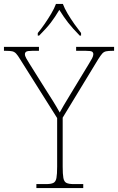

<svg xmlns="http://www.w3.org/2000/svg" viewBox="-31 -951 597 971"><path d="M153 0V-20H202Q227 -20 239 -26Q251 -32 254.5 -51Q258 -70 258 -108V-354L71 -651Q59 -671 50.5 -680Q42 -689 31 -691.5Q20 -694 -2 -694H-11V-714H166V-694H133Q108 -694 101.5 -689.5Q95 -685 95 -677Q95 -668 101.5 -656.5Q108 -645 118 -629L197 -503Q217 -472 236 -441.5Q255 -411 271 -382Q279 -397 292.5 -420Q306 -443 325 -474L419 -629Q429 -645 435 -656.5Q441 -668 441 -677Q441 -685 435 -689.5Q429 -694 403 -694H354V-714H546V-694H538Q517 -694 505.5 -691.5Q494 -689 486 -680Q478 -671 466 -652L286 -356V-108Q286 -70 289.5 -51Q293 -32 305 -26Q317 -20 342 -20H390V0ZM160 -784Q176 -803 194 -829Q212 -855 228 -882Q244 -909 252 -931H287Q295 -909 311 -882Q327 -855 345.5 -829Q364 -803 379 -784V-771H372Q335 -809 313.5 -836.5Q292 -864 269 -901Q247 -864 226 -836.5Q205 -809 167 -771H160Z"/></svg>

Font: Noto Serif Tamil Thin
Style: Italic
Weight: 100
Italic angle: -12°
Designer: Indian Type Foundry, Tom Grace, and the Monotype Design Team
Foundry: Monotype Imaging Inc.
Version: Version 2.003; ttfautohint (v1.8.4.7-5d5b)